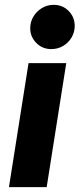

<svg xmlns="http://www.w3.org/2000/svg" viewBox="-20 -774 329 794"><path d="M17 0 98 -513H254L173 0ZM192 -571Q155 -571 130 -596.5Q105 -622 105 -657Q105 -684 118.5 -706Q132 -728 154 -741Q176 -754 202 -754Q239 -754 264 -728.5Q289 -703 289 -667Q289 -641 276 -619Q263 -597 241 -584Q219 -571 192 -571Z"/></svg>

Font: MuseoModerno Thin
Style: Bold Italic
Weight: 700
Italic angle: -9°
Version: Version 1.003